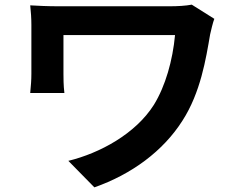

<svg xmlns="http://www.w3.org/2000/svg" viewBox="-20 -751 1040 826"><path d="M805 -731C779 -726 744 -724 710 -724H232C186 -724 142 -726 110 -728C113 -701 115 -671 115 -644V-433C115 -407 113 -382 110 -351H257C253 -383 253 -418 253 -433V-600H733C723 -492 692 -381 642 -300C563 -175 409 -92 274 -59L386 55C546 -1 682 -101 765 -232C843 -353 866 -498 884 -603C887 -617 896 -655 902 -670Z"/></svg>

Font: Source Han Sans Old Style Bold
Style: Regular
Weight: 700
Designer: Ryoko NISHIZUKA (kana & ideographs); Paul D. Hunt (Latin, Greek & Cyrillic); Wenlong ZHANG (bopomofo); Sandoll Communica
Foundry: Adobe Systems Incorporated
Version: Version 1.004;PS 1.004;hotconv 1.0.81;makeotf.lib2.5.63406